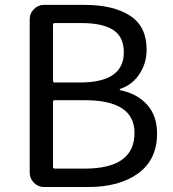

<svg xmlns="http://www.w3.org/2000/svg" viewBox="-20 -753 696 773"><path d="M157.2 0Q133.8 0 116.7 -17.1Q99.6 -34.2 99.6 -57.6V-675.8Q99.6 -699.2 116.7 -716.3Q133.8 -733.4 157.2 -733.4H318.4Q436.5 -733.4 503.4 -689.9Q570.3 -646.5 570.3 -553.7Q570.3 -499 542 -455.6Q513.7 -412.1 464.8 -395.5Q461.9 -394.5 461.9 -392.1Q461.9 -389.6 464.8 -389.6Q532.2 -376 572.3 -331.5Q612.3 -287.1 612.3 -214.8Q612.3 -110.4 536.6 -55.2Q460.9 0 334 0ZM193.4 -428.7Q193.4 -420.9 200.2 -420.9H301.8Q478.5 -420.9 478.5 -542Q478.5 -604.5 436 -632.3Q393.6 -660.2 305.7 -660.2H200.2Q193.4 -660.2 193.4 -652.3ZM193.4 -81.1Q193.4 -74.2 200.2 -74.2H321.3Q521.5 -74.2 521.5 -217.8Q521.5 -349.6 321.3 -349.6H200.2Q193.4 -349.6 193.4 -342.8Z"/></svg>

Font: Gen Jyuu Gothic Regular
Style: Regular
Weight: 400
Designer: [Source Han Sans]
Ryoko NISHIZUKA  (kana & ideographs); Paul D. Hunt (Latin, Greek & Cyrillic); Wenlong ZHANG  (bopomofo
Version: Version 1.002.20150607